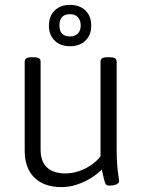

<svg xmlns="http://www.w3.org/2000/svg" viewBox="-20 -759 597 785"><path d="M232 6Q160 6 120.5 -33Q81 -72 81 -142V-507Q81 -516 87.5 -520.5Q94 -525 110 -525H117Q133 -525 139.5 -520.5Q146 -516 146 -507V-147Q146 -99 172 -74.5Q198 -50 248 -50Q274 -50 300.5 -58.5Q327 -67 351 -83Q375 -99 391 -120V-507Q391 -516 397.5 -520.5Q404 -525 421 -525H427Q444 -525 450.5 -520.5Q457 -516 457 -507V-150Q457 -108 459.5 -80.5Q462 -53 464.5 -38Q467 -23 467 -17Q467 -13 463 -9.5Q459 -6 453 -4Q447 -2 440 -1Q433 0 427 0Q418 0 413.5 -5Q409 -10 405.5 -25Q402 -40 396 -66Q378 -47 351 -30.5Q324 -14 293.5 -4Q263 6 232 6ZM266 -570Q227 -570 203.5 -593Q180 -616 180 -654Q180 -693 203.5 -716Q227 -739 266 -739Q306 -739 329.5 -716Q353 -693 353 -654Q353 -616 329.5 -593Q306 -570 266 -570ZM266 -610Q287 -610 298.5 -622Q310 -634 310 -655Q310 -676 298.5 -688.5Q287 -701 266 -701Q223 -701 223 -655Q223 -610 266 -610Z"/></svg>

Font: Asap Light
Style: Regular
Weight: 300
Designer: Pablo Cosgaya
Foundry: Omnibus-Type
Version: Version 3.001